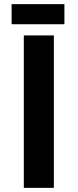

<svg xmlns="http://www.w3.org/2000/svg" viewBox="-20 -907 375 927"><path d="M95 -736H240V0H95ZM36 -887H291V-790H36Z"/></svg>

Font: Reem Kufi
Style: Regular
Weight: 400
Designer: Khaled Hosny
Version: Version 1.6